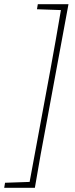

<svg xmlns="http://www.w3.org/2000/svg" viewBox="-41 -735 359 914"><path d="M285 -715 182 -158Q167 -79 152.5 0.5Q138 80 125 159H-21L-17 135L100 131L198 -398Q211 -470 224 -542.5Q237 -615 249 -687L135 -691L139 -715Z"/></svg>

Font: Source Serif 4 SmText ExtraLight
Style: Italic
Weight: 200
Italic angle: -12°
Designer: Frank Grießhammer
Foundry: Adobe
Version: Version 4.005;hotconv 1.1.0;makeotfexe 2.6.0